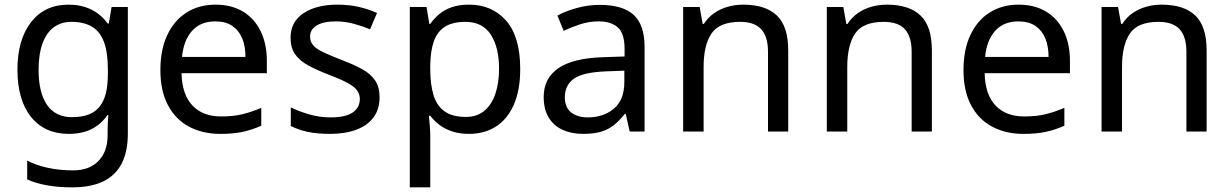

<svg xmlns="http://www.w3.org/2000/svg" viewBox="-20 -566 5292 826"><path d="M275 -546Q328 -546 370.5 -526Q413 -506 443 -465H448L460 -536H530V9Q530 85 504 136.5Q478 188 425 214Q372 240 290 240Q232 240 183.5 231.5Q135 223 97 206V125Q135 145 186 156Q237 167 295 167Q364 167 403.5 126.5Q443 86 443 16V-5Q443 -17 444 -39.5Q445 -62 446 -71H442Q414 -30 372.5 -10Q331 10 276 10Q172 10 113.5 -63Q55 -136 55 -267Q55 -395 113.5 -470.5Q172 -546 275 -546ZM287 -472Q242 -472 210.5 -448Q179 -424 162.5 -378Q146 -332 146 -266Q146 -167 182.5 -114.5Q219 -62 289 -62Q330 -62 359 -72.5Q388 -83 407 -105.5Q426 -128 435 -163Q444 -198 444 -246V-267Q444 -340 427.5 -385Q411 -430 376 -451Q341 -472 287 -472Z M907 -546Q976 -546 1025.5 -516Q1075 -486 1101.5 -431.5Q1128 -377 1128 -304V-251H761Q763 -160 807.5 -112.5Q852 -65 932 -65Q983 -65 1022.5 -74.5Q1062 -84 1104 -102V-25Q1063 -7 1023 1.5Q983 10 928 10Q852 10 793.5 -21Q735 -52 702.5 -113.5Q670 -175 670 -264Q670 -352 699.5 -415Q729 -478 782.5 -512Q836 -546 907 -546ZM906 -474Q843 -474 806.5 -433.5Q770 -393 763 -321H1036Q1036 -367 1022 -401Q1008 -435 979.5 -454.5Q951 -474 906 -474Z M1613 -148Q1613 -96 1587 -61Q1561 -26 1513 -8Q1465 10 1399 10Q1343 10 1302.5 1Q1262 -8 1231 -24V-104Q1263 -88 1308.5 -74.5Q1354 -61 1401 -61Q1468 -61 1498 -82.5Q1528 -104 1528 -140Q1528 -160 1517 -176Q1506 -192 1477.5 -208Q1449 -224 1396 -244Q1344 -264 1307 -284Q1270 -304 1250 -332Q1230 -360 1230 -404Q1230 -472 1285.5 -509Q1341 -546 1431 -546Q1480 -546 1522.5 -536.5Q1565 -527 1602 -510L1572 -440Q1538 -454 1501 -464Q1464 -474 1425 -474Q1371 -474 1342.5 -456.5Q1314 -439 1314 -409Q1314 -387 1327 -371.5Q1340 -356 1370.5 -341.5Q1401 -327 1452 -307Q1503 -288 1539 -268Q1575 -248 1594 -219.5Q1613 -191 1613 -148Z M1998 -546Q2097 -546 2157.5 -477Q2218 -408 2218 -269Q2218 -178 2190.5 -115.5Q2163 -53 2113.5 -21.5Q2064 10 1997 10Q1956 10 1924 -1Q1892 -12 1869.5 -29.5Q1847 -47 1831 -68H1825Q1827 -51 1829 -25Q1831 1 1831 20V240H1743V-536H1815L1827 -463H1831Q1847 -486 1869.5 -505Q1892 -524 1923.5 -535Q1955 -546 1998 -546ZM1982 -472Q1928 -472 1895 -451.5Q1862 -431 1847 -390Q1832 -349 1831 -286V-269Q1831 -203 1845 -157Q1859 -111 1892.5 -87Q1926 -63 1984 -63Q2033 -63 2064.5 -90Q2096 -117 2111.5 -163.5Q2127 -210 2127 -270Q2127 -362 2091.5 -417Q2056 -472 1982 -472Z M2561 -545Q2659 -545 2706 -502Q2753 -459 2753 -365V0H2689L2672 -76H2668Q2645 -47 2620.5 -27.5Q2596 -8 2564.5 1Q2533 10 2488 10Q2440 10 2401.5 -7Q2363 -24 2341 -59.5Q2319 -95 2319 -149Q2319 -229 2382 -272.5Q2445 -316 2576 -320L2667 -323V-355Q2667 -422 2638 -448Q2609 -474 2556 -474Q2514 -474 2476 -461.5Q2438 -449 2405 -433L2378 -499Q2413 -518 2461 -531.5Q2509 -545 2561 -545ZM2587 -259Q2487 -255 2448.5 -227Q2410 -199 2410 -148Q2410 -103 2437.5 -82Q2465 -61 2508 -61Q2576 -61 2621 -98.5Q2666 -136 2666 -214V-262Z M3177 -546Q3273 -546 3322 -499.5Q3371 -453 3371 -349V0H3284V-343Q3284 -408 3255 -440Q3226 -472 3164 -472Q3075 -472 3041 -422Q3007 -372 3007 -278V0H2919V-536H2990L3003 -463H3008Q3026 -491 3052.5 -509.5Q3079 -528 3111 -537Q3143 -546 3177 -546Z M3795 -546Q3891 -546 3940 -499.5Q3989 -453 3989 -349V0H3902V-343Q3902 -408 3873 -440Q3844 -472 3782 -472Q3693 -472 3659 -422Q3625 -372 3625 -278V0H3537V-536H3608L3621 -463H3626Q3644 -491 3670.5 -509.5Q3697 -528 3729 -537Q3761 -546 3795 -546Z M4362 -546Q4431 -546 4480.5 -516Q4530 -486 4556.5 -431.5Q4583 -377 4583 -304V-251H4216Q4218 -160 4262.5 -112.5Q4307 -65 4387 -65Q4438 -65 4477.5 -74.5Q4517 -84 4559 -102V-25Q4518 -7 4478 1.5Q4438 10 4383 10Q4307 10 4248.5 -21Q4190 -52 4157.5 -113.5Q4125 -175 4125 -264Q4125 -352 4154.5 -415Q4184 -478 4237.5 -512Q4291 -546 4362 -546ZM4361 -474Q4298 -474 4261.5 -433.5Q4225 -393 4218 -321H4491Q4491 -367 4477 -401Q4463 -435 4434.5 -454.5Q4406 -474 4361 -474Z M4977 -546Q5073 -546 5122 -499.5Q5171 -453 5171 -349V0H5084V-343Q5084 -408 5055 -440Q5026 -472 4964 -472Q4875 -472 4841 -422Q4807 -372 4807 -278V0H4719V-536H4790L4803 -463H4808Q4826 -491 4852.5 -509.5Q4879 -528 4911 -537Q4943 -546 4977 -546Z"/></svg>

Font: umalayalam25
Style: Book
Weight: 400
Designer: Jelle Bosma - Monotype Design Team
Foundry: Monotype Imaging Inc.
Version: Version 2.003